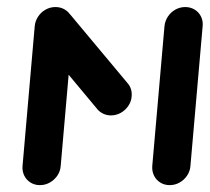

<svg xmlns="http://www.w3.org/2000/svg" viewBox="-20 -539 610 559"><path d="M141.5 -518.5Q156.7 -518.5 168.9 -511.1Q181.1 -503.7 187.4 -490.9Q193.7 -478.1 192.2 -463L156.7 -55.6Q155.6 -40.4 146.9 -27.6Q138.1 -14.8 124.8 -7.4Q111.5 0 96.3 0Q81.1 0 69.1 -7.4Q57 -14.8 50.7 -27.6Q44.4 -40.4 45.6 -55.6L81.1 -463Q82.6 -478.1 91.1 -490.9Q99.6 -503.7 113 -511.1Q126.3 -518.5 141.5 -518.5ZM363.3 -258.5Q362.2 -243.3 353.5 -230.6Q344.8 -217.8 331.5 -210.4Q318.1 -203 303 -203Q291.1 -203 280.9 -207.8Q270.7 -212.6 263.7 -220.7L97.4 -420.4Q91.1 -427.8 88 -437.6Q84.8 -447.4 85.6 -458.1Q86.7 -473.3 95.4 -486.1Q104.1 -498.9 117.6 -506.3Q131.1 -513.7 145.9 -513.7Q157.8 -513.7 168.1 -508.9Q178.5 -504.1 185.2 -495.9L351.9 -296.3Q365.2 -280.7 363.3 -258.5ZM519.3 -518.5Q534.4 -518.5 546.7 -511.1Q558.9 -503.7 565.2 -490.9Q571.5 -478.1 570 -463L534.4 -55.6Q533.3 -40.4 524.6 -27.6Q515.9 -14.8 502.6 -7.4Q489.3 0 474.1 0Q458.9 0 446.9 -7.4Q434.8 -14.8 428.5 -27.6Q422.2 -40.4 423.3 -55.6L458.9 -463Q460.4 -478.1 468.9 -490.9Q477.4 -503.7 490.7 -511.1Q504.1 -518.5 519.3 -518.5Z"/></svg>

Font: 26F Galaxy Sans Oblique
Style: Regular
Weight: 400
Italic angle: -5°
Designer: C₂₉H₂₅N₃O₅
Version: Version 1.200;FEAKit 1.0